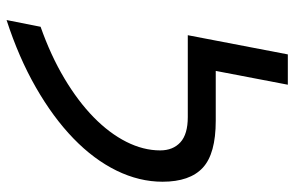

<svg xmlns="http://www.w3.org/2000/svg" viewBox="-172 -680 875 570"><g transform="rotate(90 265.0 -395.5)"><path d="M427 -434Q427 -472 403 -494Q379 -516 328 -516H85L142 -813H232L191 -599H339Q437 -599 478.5 -560.5Q520 -522 520 -441Q520 -372 487 -304.5Q454 -237 391.5 -176.5Q329 -116 240 -65Q151 -14 40 22L60 -79Q145 -109 213 -149.5Q281 -190 328.5 -236.5Q376 -283 401.5 -333.5Q427 -384 427 -434Z"/></g></svg>

Font: Libra Sans Modern
Style: Italic
Weight: 400
Italic angle: -12°
Foundry: Stefan Peev, Context Ltd
Version: Version 1.000